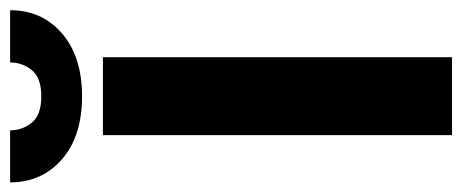

<svg xmlns="http://www.w3.org/2000/svg" viewBox="-322 -646 940 391"><g transform="rotate(-90 148.5 -450.0)"><path d="M228 -710.9V0H69.3V-710.9ZM217.3 -899.9H323.7Q323.7 -835 276.4 -794.2Q229 -753.4 148.4 -753.4Q67.4 -753.4 20.3 -794.2Q-26.9 -835 -26.9 -899.9H79.1Q79.1 -875 94.7 -855.7Q110.4 -836.4 148.4 -836.4Q186 -836.4 201.7 -855.7Q217.3 -875 217.3 -899.9Z"/></g></svg>

Font: Vazirmatn FD ExtraBold
Style: Regular
Weight: 800
Designer: Saber Rastikerdar
Foundry: Saber Rastikerdar
Version: Version 33.003